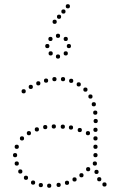

<svg xmlns="http://www.w3.org/2000/svg" viewBox="-20 -891 572 917"><path d="M200 -496Q190 -496 190 -506Q190 -516 200 -516Q210 -516 210 -506Q210 -496 200 -496ZM240 -503Q230 -503 230 -513Q230 -523 240 -523Q250 -523 250 -513Q250 -503 240 -503ZM281 -503Q271 -503 271 -513Q271 -523 281 -523Q291 -523 291 -513Q291 -503 281 -503ZM320 -495Q310 -495 310 -505Q310 -515 320 -515Q330 -515 330 -505Q330 -495 320 -495ZM127 -466Q117 -466 117 -476Q117 -486 127 -486Q137 -486 137 -476Q137 -466 127 -466ZM356 -478Q346 -478 346 -488Q346 -498 356 -498Q366 -498 366 -488Q366 -478 356 -478ZM388 -453Q378 -453 378 -463Q378 -473 388 -473Q398 -473 398 -463Q398 -453 388 -453ZM412 -420Q402 -420 402 -430Q402 -440 412 -440Q422 -440 422 -430Q422 -420 412 -420ZM428 -383Q418 -383 418 -393Q418 -403 428 -403Q438 -403 438 -393Q438 -383 428 -383ZM435 -343Q425 -343 425 -353Q425 -363 435 -363Q445 -363 445 -353Q445 -343 435 -343ZM437 -303Q427 -303 427 -313Q427 -323 437 -323Q447 -323 447 -313Q447 -303 437 -303ZM156 -263Q146 -263 146 -273Q146 -283 156 -283Q166 -283 166 -273Q166 -263 156 -263ZM196 -274Q186 -274 186 -284Q186 -294 196 -294Q206 -294 206 -284Q206 -274 196 -274ZM361 -260Q351 -260 351 -270Q351 -280 361 -280Q371 -280 371 -270Q371 -260 361 -260ZM400 -245Q390 -245 390 -255Q390 -265 400 -265Q410 -265 410 -255Q410 -245 400 -245ZM436 -261Q426 -261 426 -271Q426 -281 436 -281Q446 -281 446 -271Q446 -261 436 -261ZM85 -220Q75 -220 75 -230Q75 -240 85 -240Q95 -240 95 -230Q95 -220 85 -220ZM436 -220Q426 -220 426 -230Q426 -240 436 -240Q446 -240 446 -230Q446 -220 436 -220ZM60 -180Q50 -180 50 -190Q50 -200 60 -200Q70 -200 70 -190Q70 -180 60 -180ZM436 -180Q426 -180 426 -190Q426 -200 436 -200Q446 -200 446 -190Q446 -180 436 -180ZM436 -140Q426 -140 426 -150Q426 -160 436 -160Q446 -160 446 -150Q446 -140 436 -140ZM60 -100Q50 -100 50 -110Q50 -120 60 -120Q70 -120 70 -110Q70 -100 60 -100ZM433 -100Q423 -100 423 -110Q423 -120 433 -120Q443 -120 443 -110Q443 -100 433 -100ZM77 -62Q67 -62 67 -72Q67 -82 77 -82Q87 -82 87 -72Q87 -62 77 -62ZM401 -73Q391 -73 391 -83Q391 -93 401 -93Q411 -93 411 -83Q411 -73 401 -73ZM441 -60Q431 -60 431 -70Q431 -80 441 -80Q451 -80 451 -70Q451 -60 441 -60ZM104 -32Q94 -32 94 -42Q94 -52 104 -52Q114 -52 114 -42Q114 -32 104 -32ZM336 -24Q326 -24 326 -34Q326 -44 336 -44Q346 -44 346 -34Q346 -24 336 -24ZM369 -44Q359 -44 359 -54Q359 -64 369 -64Q379 -64 379 -54Q379 -44 369 -44ZM454 -25Q444 -25 444 -35Q444 -45 454 -45Q464 -45 464 -35Q464 -25 454 -25ZM163 -483Q153 -483 153 -493Q153 -503 163 -503Q173 -503 173 -493Q173 -483 163 -483ZM93 -445Q83 -445 83 -455Q83 -465 93 -465Q103 -465 103 -455Q103 -445 93 -445ZM479 0Q469 0 469 -10Q469 -20 479 -20Q489 -20 489 -10Q489 0 479 0ZM52 -140Q42 -140 42 -150Q42 -160 52 -160Q62 -160 62 -150Q62 -140 52 -140ZM319 -272Q309 -272 309 -282Q309 -292 319 -292Q329 -292 329 -282Q329 -272 319 -272ZM280 -276Q270 -276 270 -286Q270 -296 280 -296Q290 -296 290 -286Q290 -276 280 -276ZM237 -277Q227 -277 227 -287Q227 -297 237 -297Q247 -297 247 -287Q247 -277 237 -277ZM118 -245Q108 -245 108 -255Q108 -265 118 -265Q128 -265 128 -255Q128 -245 118 -245ZM138 -9Q128 -9 128 -19Q128 -29 138 -29Q148 -29 148 -19Q148 -9 138 -9ZM175 3Q165 3 165 -7Q165 -17 175 -17Q185 -17 185 -7Q185 3 175 3ZM215 6Q205 6 205 -4Q205 -14 215 -14Q225 -14 225 -4Q225 6 215 6ZM260 2Q250 2 250 -8Q250 -18 260 -18Q270 -18 270 -8Q270 2 260 2ZM300 -8Q290 -8 290 -18Q290 -28 300 -28Q310 -28 310 -18Q310 -8 300 -8ZM241 -777Q231 -777 231 -787Q231 -797 241 -797Q251 -797 251 -787Q251 -777 241 -777ZM262 -801Q252 -801 252 -811Q252 -821 262 -821Q272 -821 272 -811Q272 -801 262 -801ZM283 -826Q273 -826 273 -836Q273 -846 283 -846Q293 -846 293 -836Q293 -826 283 -826ZM304 -851Q294 -851 294 -861Q294 -871 304 -871Q314 -871 314 -861Q314 -851 304 -851ZM257 -710Q247 -710 247 -720Q247 -730 257 -730Q267 -730 267 -720Q267 -710 257 -710ZM309 -661Q299 -661 299 -671Q299 -681 309 -681Q319 -681 319 -671Q319 -661 309 -661ZM206 -661Q196 -661 196 -671Q196 -681 206 -681Q216 -681 216 -671Q216 -661 206 -661ZM257 -611Q247 -611 247 -621Q247 -631 257 -631Q267 -631 267 -621Q267 -611 257 -611ZM294 -626Q284 -626 284 -636Q284 -646 294 -646Q304 -646 304 -636Q304 -626 294 -626ZM294 -695Q284 -695 284 -705Q284 -715 294 -715Q304 -715 304 -705Q304 -695 294 -695ZM222 -626Q212 -626 212 -636Q212 -646 222 -646Q232 -646 232 -636Q232 -626 222 -626ZM221 -695Q211 -695 211 -705Q211 -715 221 -715Q231 -715 231 -705Q231 -695 221 -695Z"/></svg>

Font: Raleway Dots
Style: Regular
Weight: 400
Designer: Matt McInerney, Pablo Impallari, Rodrigo Fuenzalida, Brenda Gallo
Foundry: Matt McInerney, Pablo Impallari, Rodrigo Fuenzalida, Brenda Gallo
Version: Version 1.000